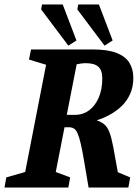

<svg xmlns="http://www.w3.org/2000/svg" viewBox="-36 -834 624 854"><path d="M-16 0 -8 -45 76 -69 169 -546 93 -569 102 -614H377Q442 -614 481.5 -599Q521 -584 539 -555.5Q557 -527 557 -488Q557 -448 543 -416.5Q529 -385 505.5 -362.5Q482 -340 453 -324Q424 -308 394 -299Q417 -291 430 -279Q443 -267 451.5 -244Q460 -221 468 -179Q476 -137 488 -68L543 -45L535 0H358Q346 -70 338 -118Q330 -166 323 -195.5Q316 -225 309 -241Q302 -257 292.5 -262.5Q283 -268 270 -268H251L212 -69L276 -45L268 0ZM261 -323H296Q333 -323 360.5 -343.5Q388 -364 403.5 -400.5Q419 -437 419 -486Q419 -521 401.5 -537Q384 -553 346 -553Q336 -553 324.5 -551.5Q313 -550 305 -548ZM429 -631 308 -792 312 -814H404L465 -654ZM268 -631 147 -792 151 -814H243L304 -654Z"/></svg>

Font: Manuale
Style: Italic
Weight: 400
Italic angle: -11°
Designer: Eduardo Tunni / Pablo Cosgaya
Foundry: Eduardo Tunni / Pablo Cosgaya
Version: Version 1.002